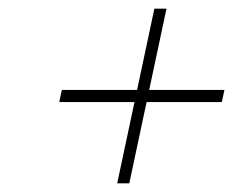

<svg xmlns="http://www.w3.org/2000/svg" viewBox="-20 -557 539 444"><path d="M123 -349 117 -321H291L251 -133H279L319 -321H493L499 -349H325L365 -537H337L297 -349Z"/></svg>

Font: LT Wave Text Thin Italic
Style: Regular
Weight: 100
Designer: Daniel Lyons
Version: Version 2.5 (Glyphs App)